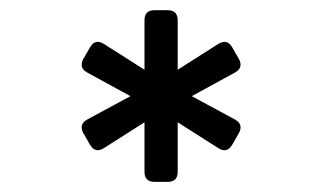

<svg xmlns="http://www.w3.org/2000/svg" viewBox="-20 -762 626 373"><path d="M280.3 -742.2H305.7Q325.2 -742.2 325.2 -722.7V-626.5L404.3 -676.8Q409.7 -680.2 416 -680.7Q424.8 -680.7 431.2 -669.9L443.8 -647.9Q447.3 -642.1 447.3 -636.2Q447.3 -627 436.5 -621.1L352.5 -575.2L436.5 -529.8Q447.3 -523.9 447.3 -514.6Q447.3 -508.8 443.8 -502.9L431.2 -481Q424.8 -470.2 416 -470.2Q410.6 -470.2 404.3 -474.1L325.2 -524.4V-428.2Q325.2 -408.7 305.7 -408.7H280.3Q260.7 -408.7 260.7 -428.2V-524.4L181.6 -474.1Q176.3 -470.7 169.9 -470.2Q161.1 -470.2 154.8 -481L142.1 -502.9Q138.7 -508.8 138.7 -514.6Q138.7 -523.9 149.4 -529.8L233.4 -575.2L149.4 -621.1Q138.7 -627 138.7 -636.2Q138.7 -642.1 142.1 -647.9L154.8 -669.9Q161.1 -680.7 169.9 -680.7Q175.3 -680.7 181.6 -676.8L260.7 -626.5V-722.7Q260.7 -742.2 280.3 -742.2Z"/></svg>

Font: Simply Mono
Style: Book
Weight: 400
Designer: Wojciech Kalinowski "wmk69" (wmk69@o2.pl)
Foundry: Wojciech Kalinowski "wmk69" (wmk69@o2.pl)
Version: Version 1.0.0